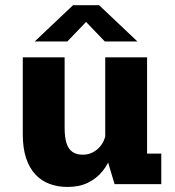

<svg xmlns="http://www.w3.org/2000/svg" viewBox="-20 -726 690 757"><path d="M246.3 11.1Q208.1 11.1 175.6 -0.9Q143.1 -12.9 119.6 -38.1Q96 -63.3 82.9 -102.7Q69.8 -142.1 69.8 -196.9V-500H234.8V-222.4Q234.8 -184.4 242.4 -161Q250.1 -137.6 265.9 -126.9Q281.8 -116.1 306.4 -116.1Q325.1 -116.1 340.8 -123Q356.4 -129.8 368.3 -141.6Q380.3 -153.4 387.5 -168Q394.7 -182.7 396.6 -198L429.1 -180Q429.1 -146.6 418 -113Q406.9 -79.3 384.2 -51.1Q361.6 -22.9 327.2 -5.9Q292.9 11.1 246.3 11.1ZM431.7 0 394.9 -123.5V-500H559.9V-88.1L535.9 -120.3H615.9V0ZM116.7 -562.4 268.1 -705.6H370.6L522 -562.4H393.3L319.4 -639.5L245.4 -562.4Z"/></svg>

Font: Trispace Thin
Style: Regular
Weight: 100
Designer: Tyler Finck
Foundry: Etcetera Type Company
Version: Version 1.210